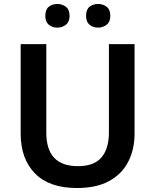

<svg xmlns="http://www.w3.org/2000/svg" viewBox="-20 -936 781 966"><path d="M657 -264Q657 -184 625 -122Q593 -60 529 -25Q465 10 367 10Q228 10 156 -63.5Q84 -137 84 -264V-714H213V-268Q213 -100 372 -100Q454 -100 491 -144.5Q528 -189 528 -269V-714H657ZM208 -856Q208 -888 225.5 -902Q243 -916 268 -916Q293 -916 311.5 -902Q330 -888 330 -856Q330 -826 311.5 -811.5Q293 -797 268 -797Q243 -797 225.5 -811.5Q208 -826 208 -856ZM413 -856Q413 -888 430.5 -902Q448 -916 474 -916Q498 -916 516.5 -902Q535 -888 535 -856Q535 -826 516.5 -811.5Q498 -797 474 -797Q448 -797 430.5 -811.5Q413 -826 413 -856Z"/></svg>

Font: Noto Sans Cherokee SemiBold
Style: Regular
Weight: 600
Designer: Monotype Design Team
Foundry: Monotype Imaging Inc.
Version: Version 2.001; ttfautohint (v1.8.4.7-5d5b)